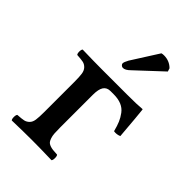

<svg xmlns="http://www.w3.org/2000/svg" viewBox="-201 -748 833 833"><g transform="rotate(45 215.5 -331.5)"><path d="M245.1 -391.1Q223.1 -391.1 212.6 -375.5Q202.1 -359.9 202.1 -325.2V-124Q202.1 -102.5 203.1 -88.6Q204.1 -74.7 207.8 -64.2Q211.4 -53.7 215.8 -48.1Q220.2 -42.5 229.7 -38.8Q239.3 -35.2 249 -34.2Q258.8 -33.2 275.9 -32.2Q280.3 -27.8 280.3 -15.1Q280.3 -2.4 275.9 2Q203.6 0 153.8 0Q104.5 0 32.2 2Q27.8 -2.4 27.8 -15.1Q27.8 -27.8 32.2 -32.2Q58.1 -33.7 70.1 -36.4Q82 -39.1 91.6 -48.6Q101.1 -58.1 103.5 -75Q106 -91.8 106 -124V-307.1Q106 -339.4 103.5 -356.2Q101.1 -373 91.6 -383.1Q82 -393.1 70.1 -395.8Q58.1 -398.4 32.2 -399.9Q27.8 -404.3 27.8 -416.5Q27.8 -428.7 32.2 -433.1Q106.4 -431.2 153.8 -431.2H306.2Q371.1 -431.2 397.9 -434.1Q399.9 -434.1 399.9 -431.2Q403.3 -403.3 413.1 -283.2Q396.5 -275.9 378.9 -278.8Q372.1 -305.2 364.7 -322.8Q357.4 -340.3 344.7 -357.4Q332 -374.5 312 -382.8Q292 -391.1 264.2 -391.1ZM285.2 -663.1Q291 -665 299.8 -665Q333 -665 356 -642.1L360.8 -627L244.1 -518.1Q226.1 -500 211.9 -500Q206.1 -500 201.4 -504.4Q196.8 -508.8 196.8 -513.2Q196.8 -521.5 207 -540Z"/></g></svg>

Font: Common Serif Medium
Style: Regular
Weight: 500
Designer: Philipp H. Poll, Khaled Hosny
Foundry: Stefan Peev, Context Ltd.
Version: Version 1.026